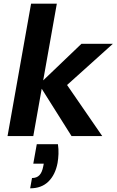

<svg xmlns="http://www.w3.org/2000/svg" viewBox="-20 -740 634 1044"><path d="M369 0 192 -281 423 -502H594L306 -243L317 -318L536 0ZM21 0 149 -720H289L161 0ZM144 284 154 228Q180 228 194.5 212.5Q209 197 215 165L218 150H161L180 44H295Q299 71 298 97Q297 123 293 146Q281 210 243.5 247Q206 284 144 284Z"/></svg>

Font: DM Sans 16pt ExtraBold
Style: Italic
Weight: 800
Italic angle: -10°
Version: Version 4.004;gftools[0.9.30]